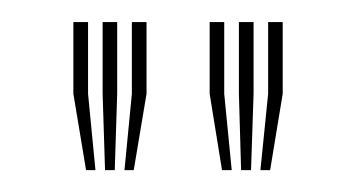

<svg xmlns="http://www.w3.org/2000/svg" viewBox="-20 -820 323 174"><path d="M92.8 -665.8 99.5 -735V-800H112.8V-735L101.2 -665.8ZM58 -665.8 46.5 -735V-800H59.8V-735L66.5 -665.8ZM75.2 -665.8 73 -735V-800H86.2V-735L84 -665.8ZM216 -665.8 223 -735V-800H236.2V-735L224.8 -665.8ZM181.2 -665.8 170 -735V-800H183.2V-735L190 -665.8ZM198.5 -665.8 196.5 -735V-800H209.8V-735L207.5 -665.8Z"/></svg>

Font: Big Shoulders Inline Display
Style: Regular
Weight: 400
Designer: Patric King
Foundry: XO Type Co
Version: Version 1.000